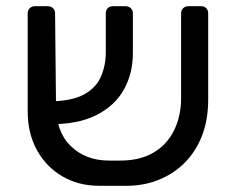

<svg xmlns="http://www.w3.org/2000/svg" viewBox="-20 -591 752 617"><path d="M361 -75Q426 -74 470.5 -99Q515 -124 538.5 -170.5Q562 -217 562 -277V-548Q562 -558 568.5 -564.5Q575 -571 585 -571H627Q637 -571 643 -564.5Q649 -558 649 -548V-270Q649 -206 629 -154.5Q609 -103 572 -66.5Q535 -30 484.5 -11Q434 8 373 6H298Q233 6 181 -24Q129 -54 99 -108Q69 -162 69 -233V-548Q69 -558 75.5 -564.5Q82 -571 92 -571H134Q144 -571 150.5 -564.5Q157 -558 157 -548L160 -253Q160 -167 208 -121Q256 -75 330 -75ZM139 -192 137 -265Q211 -266 250 -287.5Q289 -309 304.5 -345Q320 -381 320 -424V-548Q320 -558 326 -564.5Q332 -571 343 -571H384Q394 -571 400.5 -564.5Q407 -558 407 -548V-420Q407 -355 378 -303Q349 -251 289.5 -221Q230 -191 139 -192Z"/></svg>

Font: RubikRegular
Style: Regular
Weight: 400
Designer: Hubert and Fischer
Foundry: Hubert and Fischer
Version: Version 2.300;gftools[0.9.30]